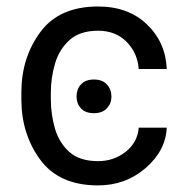

<svg xmlns="http://www.w3.org/2000/svg" viewBox="-20 -558 563 588"><path d="M280.3 9.8Q161.1 9.8 103.3 -68.8Q45.4 -147.5 45.4 -253.9V-274.4Q45.4 -380.9 103.3 -459.5Q161.1 -538.1 280.3 -538.1Q373 -538.1 430.2 -483.2Q487.3 -428.2 490.7 -346.7H404.8Q401.4 -395.5 367.9 -429.7Q334.5 -463.9 280.3 -463.9Q224.6 -463.9 193.1 -435.5Q161.6 -407.2 148.7 -363.8Q135.7 -320.3 135.7 -274.4V-253.9Q135.7 -207.5 148.4 -164.1Q161.1 -120.6 192.6 -92.5Q224.1 -64.5 280.3 -64.5Q328.6 -64.5 365 -93.3Q401.4 -122.1 404.8 -167H490.7Q487.3 -96.2 425.8 -43.2Q364.3 9.8 280.3 9.8ZM214.4 -262.2Q214.4 -284.2 227.8 -299.3Q241.2 -314.5 267.6 -314.5Q293.5 -314.5 307.4 -299.3Q321.3 -284.2 321.3 -262.2Q321.3 -241.2 307.4 -226.3Q293.5 -211.4 267.6 -211.4Q241.2 -211.4 227.8 -226.3Q214.4 -241.2 214.4 -262.2Z"/></svg>

Font: LXGW WenKai Screen R
Style: Regular
Weight: 400
Designer: Fontworks Inc.
Version: Version 1.235;May 31, 2022